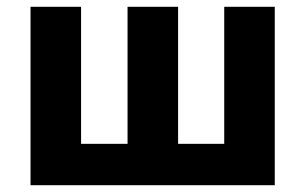

<svg xmlns="http://www.w3.org/2000/svg" viewBox="-20 -546 900 566"><path d="M70 0V-526H219V-122H356V-526H505V-122H641V-526H790V0Z"/></svg>

Font: Ubuntu Sans ExtraBold
Style: Regular
Weight: 800
Designer: Dalton Maag Ltd
Foundry: Dalton Maag Ltd
Version: Version 1.006; ttfautohint (v1.8.4.7-5d5b)